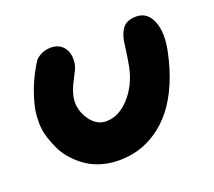

<svg xmlns="http://www.w3.org/2000/svg" viewBox="-89 -609 798 716"><g transform="rotate(-20 309.5 -251.0)"><path d="M272 -9.8Q235.4 -9.8 202.9 -19.3Q170.4 -28.8 145.8 -45.4Q121.1 -62 100.3 -84.5Q79.6 -106.9 67.1 -132.6Q54.7 -158.2 46.1 -186Q37.6 -213.9 37.4 -241.2Q37.1 -268.6 41 -293.9Q58.6 -379.9 106 -457Q114.3 -472.7 133.3 -482.4Q152.3 -492.2 173.8 -492.2Q209 -492.2 227.1 -466.6Q245.1 -440.9 236.8 -398.9Q234.4 -387.7 215.8 -353Q197.3 -318.4 191.9 -292Q182.6 -246.1 209 -204.6Q235.4 -163.1 275.9 -163.1Q326.2 -163.1 368.7 -210Q411.1 -256.8 424.8 -325.2Q429.7 -349.6 433.8 -380.6Q438 -411.6 439.9 -423.8Q446.8 -458.5 463.4 -475.3Q480 -492.2 513.2 -492.2Q556.6 -492.2 575.4 -447.5Q594.2 -402.8 580.1 -332Q566.4 -263.7 542.7 -209.2Q519 -154.8 489.7 -117.9Q460.4 -81.1 424.3 -56.4Q388.2 -31.7 350.6 -20.8Q313 -9.8 272 -9.8Z"/></g></svg>

Font: Shantell Sans Irregular
Style: Bold Italic
Weight: 700
Italic angle: -11.31°
Designer: Stephen Nixon, Anya Danilova, Shantell Martin
Foundry: Arrow Type
Version: Version 1.006;[9816181b4]